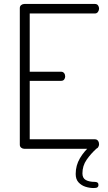

<svg xmlns="http://www.w3.org/2000/svg" viewBox="-20 -751 543 969"><path d="M103 0Q94 0 87 -5.5Q80 -11 80 -21V-710Q80 -720 87 -725.5Q94 -731 103 -731H459Q470 -731 475 -723.5Q480 -716 480 -708Q480 -699 474.5 -691Q469 -683 459 -683H130V-389H288Q298 -389 303.5 -382Q309 -375 309 -365Q309 -357 304 -350Q299 -343 288 -343H130V-48H459Q469 -48 474.5 -40.5Q480 -33 480 -23Q480 -15 475 -7.5Q470 0 459 0ZM453 198Q432 198 411.5 191.5Q391 185 376.5 169.5Q362 154 362 127Q362 84 383.5 47.5Q405 11 440 -19L469 -3Q438 25 417 55.5Q396 86 396 124Q396 148 413 157.5Q430 167 459 167Q467 167 472 170.5Q477 174 477 183Q477 190 472 194Q467 198 453 198Z"/></svg>

Font: Dosis Light
Style: Regular
Weight: 300
Designer: EdgarTolentino, PabloImpallari, IginoMarini
Foundry: EdgarTolentino, PabloImpallari, IginoMarini
Version: Version 3.001; ttfautohint (v1.8.2)